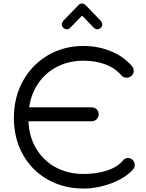

<svg xmlns="http://www.w3.org/2000/svg" viewBox="-20 -1075 844 1107"><path d="M757 -124Q757 -109 745 -95Q698 -46 619 -17Q540 12 461 12Q347 12 255.5 -39.5Q164 -91 112 -184Q60 -277 60 -395Q60 -514 112.5 -608.5Q165 -703 256.5 -756.5Q348 -810 461 -810Q543 -810 616 -781Q689 -752 739 -696Q751 -683 751 -667Q751 -650 739 -638.5Q727 -627 710 -627Q702 -627 694 -630Q686 -633 682 -638Q644 -683 587 -704Q530 -725 461 -725Q380 -725 313 -692Q246 -659 203 -598Q160 -537 148 -456H509Q526 -456 537.5 -444.5Q549 -433 549 -416Q549 -400 537.5 -388Q526 -376 509 -376H144Q148 -285 190 -216Q232 -147 302.5 -109.5Q373 -72 461 -72Q537 -72 597.5 -92Q658 -112 689 -150Q693 -156 701 -160Q709 -164 717 -164Q734 -164 745.5 -152.5Q757 -141 757 -124ZM562 -954Q570 -942 570 -935Q570 -924 561 -915Q552 -906 541 -906Q530 -906 521 -915L453 -985L385 -915Q376 -906 365 -906Q354 -906 345 -915Q336 -924 336 -935Q336 -942 344 -954L430 -1043Q441 -1055 452 -1055Q464 -1055 476 -1043Z"/></svg>

Font: Tsukimi Rounded Medium
Style: Regular
Weight: 500
Designer: Takashi Funayama
Foundry: Takashi Funayama
Version: Version 1.032; ttfautohint (v1.8.3)